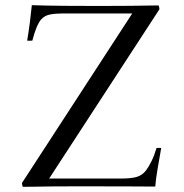

<svg xmlns="http://www.w3.org/2000/svg" viewBox="-20 -721 713 742"><path d="M596 -685 170 -31H447Q488 -31 509 -37.5Q530 -44 544 -62Q554 -75 565 -97Q576 -119 585 -149Q594 -150 603 -149Q595 -104 588.5 -65.5Q582 -27 580 0Q566 0 496 -0.5Q426 -1 292 -1Q221 -1 179 -0.5Q137 0 112.5 0.5Q88 1 68 1Q65 -7 65 -14L491 -669H222Q194 -669 173.5 -665Q153 -661 140 -647Q130 -636 121 -614Q112 -592 105 -564Q95 -563 85 -564Q91 -600 95.5 -635Q100 -670 103 -701Q162 -699 227 -698.5Q292 -698 363 -698Q437 -698 481 -698.5Q525 -699 551 -699.5Q577 -700 593 -700Q594 -697 595 -693.5Q596 -690 596 -685Z"/></svg>

Font: Castoro Titling
Style: Regular
Weight: 400
Version: Version 2.04